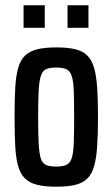

<svg xmlns="http://www.w3.org/2000/svg" viewBox="-20 -697 424 725"><path d="M193 8Q150 8 121 1Q92 -6 74.5 -23Q57 -40 48.5 -70Q40 -100 37.5 -145.5Q35 -191 35 -255Q35 -319 37.5 -364.5Q40 -410 48.5 -440Q57 -470 74.5 -487Q92 -504 121 -511Q150 -518 193 -518Q236 -518 264.5 -511Q293 -504 310 -487Q327 -470 335.5 -440Q344 -410 347 -364.5Q350 -319 350 -255Q350 -191 347 -145.5Q344 -100 335.5 -70Q327 -40 310 -23Q293 -6 264.5 1Q236 8 193 8ZM192 -68Q216 -68 230 -74Q244 -80 250.5 -99Q257 -118 258.5 -155.5Q260 -193 260 -255Q260 -317 258.5 -354.5Q257 -392 250.5 -411Q244 -430 230 -436Q216 -442 192 -442Q168 -442 154.5 -436Q141 -430 134.5 -411Q128 -392 126 -354.5Q124 -317 124 -255Q124 -193 126 -155.5Q128 -118 134 -99Q140 -80 154 -74Q168 -68 192 -68ZM69 -592V-677H149V-592ZM235 -592V-677H314V-592Z"/></svg>

Font: Saira ExtraCondensed SemiBold
Style: Regular
Weight: 600
Width: 2
Designer: Hector Gatti with collaboration of the Omnibus-Type team
Foundry: Omnibus-Type
Version: Version 1.101